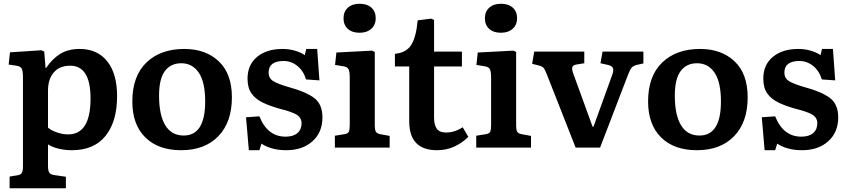

<svg xmlns="http://www.w3.org/2000/svg" viewBox="-20 -784 4502 1020"><path d="M31 216V154L74 147Q89 145 95.5 135Q102 125 102 99V-371Q102 -408 95 -420Q88 -432 67 -435L26 -441L33 -506L200 -517L215 -510L222 -423H225Q257 -471 299.5 -497.5Q342 -524 403 -524Q497 -524 549.5 -458.5Q602 -393 602 -273Q602 -139 541 -62.5Q480 14 362 14Q326 14 292 6Q258 -2 235 -17V98Q235 122 241.5 132.5Q248 143 268 146L330 155V216ZM342 -70Q461 -70 461 -261Q461 -435 353 -435Q296 -435 265.5 -399Q235 -363 235 -303V-106Q252 -91 282.5 -80.5Q313 -70 342 -70Z M942 14Q821 14 752 -54Q683 -122 683 -245Q683 -380 758 -452Q833 -524 959 -524Q1073 -524 1142.5 -458Q1212 -392 1212 -267Q1212 -135 1140 -60.5Q1068 14 942 14ZM956 -64Q1070 -64 1070 -245Q1070 -348 1036 -398Q1002 -448 943 -448Q887 -448 856 -406.5Q825 -365 825 -276Q825 -173 858 -118.5Q891 -64 956 -64Z M1302 14 1287 -161 1358 -166Q1401 -58 1497 -58Q1538 -58 1560 -77Q1582 -96 1582 -129Q1582 -158 1557 -174Q1532 -190 1467 -206Q1416 -220 1377 -238.5Q1338 -257 1316.5 -287Q1295 -317 1295 -366Q1295 -440 1346 -482Q1397 -524 1481 -524Q1516 -524 1548 -514.5Q1580 -505 1599 -491L1607 -524H1665L1677 -357L1606 -362Q1592 -408 1559.5 -434Q1527 -460 1487 -460Q1407 -460 1407 -398Q1407 -369 1431 -353.5Q1455 -338 1518 -320Q1604 -297 1648.5 -264Q1693 -231 1693 -160Q1693 -81 1640 -33.5Q1587 14 1501 14Q1459 14 1425.5 4.5Q1392 -5 1369 -21L1358 14Z M1890 -610Q1851 -610 1828 -630.5Q1805 -651 1805 -687Q1805 -722 1828 -743Q1851 -764 1890 -764Q1930 -764 1953 -743.5Q1976 -723 1976 -687Q1976 -652 1952.5 -631Q1929 -610 1890 -610ZM1759 0V-63L1809 -71Q1828 -74 1833 -84Q1838 -94 1838 -121V-369Q1838 -404 1831.5 -416.5Q1825 -429 1803 -432L1760 -439L1767 -505L1957 -515L1971 -508V-118Q1971 -98 1975.5 -86.5Q1980 -75 2001 -71L2050 -62V0Z M2302 14Q2154 14 2154 -139V-431H2078V-498Q2139 -504 2165 -546Q2191 -588 2199 -676L2270 -685L2286 -678V-510H2434V-431H2286V-158Q2286 -120 2300.5 -100Q2315 -80 2350 -80Q2395 -80 2438 -108L2468 -57Q2436 -25 2394 -5.5Q2352 14 2302 14Z M2641 -610Q2602 -610 2579 -630.5Q2556 -651 2556 -687Q2556 -722 2579 -743Q2602 -764 2641 -764Q2681 -764 2704 -743.5Q2727 -723 2727 -687Q2727 -652 2703.5 -631Q2680 -610 2641 -610ZM2510 0V-63L2560 -71Q2579 -74 2584 -84Q2589 -94 2589 -121V-369Q2589 -404 2582.5 -416.5Q2576 -429 2554 -432L2511 -439L2518 -505L2708 -515L2722 -508V-118Q2722 -98 2726.5 -86.5Q2731 -75 2752 -71L2801 -62V0Z M3038 0 2887 -384Q2877 -410 2870 -420.5Q2863 -431 2843 -436L2807 -445L2818 -510H3084V-448L3041 -441Q3024 -438 3020.5 -427Q3017 -416 3026 -392L3128 -111H3133L3232 -385Q3241 -409 3236.5 -421.5Q3232 -434 3210 -439L3170 -448L3181 -510H3398V-447L3362 -439Q3345 -434 3336.5 -425.5Q3328 -417 3316 -386L3168 0Z M3682 14Q3561 14 3492 -54Q3423 -122 3423 -245Q3423 -380 3498 -452Q3573 -524 3699 -524Q3813 -524 3882.5 -458Q3952 -392 3952 -267Q3952 -135 3880 -60.5Q3808 14 3682 14ZM3696 -64Q3810 -64 3810 -245Q3810 -348 3776 -398Q3742 -448 3683 -448Q3627 -448 3596 -406.5Q3565 -365 3565 -276Q3565 -173 3598 -118.5Q3631 -64 3696 -64Z M4042 14 4027 -161 4098 -166Q4141 -58 4237 -58Q4278 -58 4300 -77Q4322 -96 4322 -129Q4322 -158 4297 -174Q4272 -190 4207 -206Q4156 -220 4117 -238.5Q4078 -257 4056.5 -287Q4035 -317 4035 -366Q4035 -440 4086 -482Q4137 -524 4221 -524Q4256 -524 4288 -514.5Q4320 -505 4339 -491L4347 -524H4405L4417 -357L4346 -362Q4332 -408 4299.5 -434Q4267 -460 4227 -460Q4147 -460 4147 -398Q4147 -369 4171 -353.5Q4195 -338 4258 -320Q4344 -297 4388.5 -264Q4433 -231 4433 -160Q4433 -81 4380 -33.5Q4327 14 4241 14Q4199 14 4165.5 4.5Q4132 -5 4109 -21L4098 14Z"/></svg>

Font: Literata SemiBold
Style: Regular
Weight: 600
Designer: Latin by Veronika Burian and Jose Scaglione. Greek by Irene Vlachou. Cyrillic by Vera Evstafieva.
Foundry: TypeTogether
Version: Version 3.103; ttfautohint (v1.8.4.7-5d5b);gftools[0.9.29]